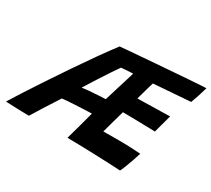

<svg xmlns="http://www.w3.org/2000/svg" viewBox="-191 -877 1234 1122"><g transform="rotate(30 426.0 -315.5)"><path d="M716.5 19Q683 17 636.2 15Q589.5 13 538.2 11.2Q487 9.5 439 8.2Q391 7 355 7Q368 -39 381.5 -88.2Q395 -137.5 408 -187Q388.5 -186.5 358.5 -185.2Q328.5 -184 297.8 -182.2Q267 -180.5 243 -178.8Q219 -177 211.5 -175.5Q177.5 -124 145.5 -72.8Q113.5 -21.5 95.5 8Q80.5 8 49.5 7.2Q18.5 6.5 -13.2 5.2Q-45 4 -62 3Q-42 -30 -5.5 -86.8Q31 -143.5 77 -213Q123 -282.5 172.5 -355.2Q222 -428 268.5 -493.8Q315 -559.5 352 -607.5Q363 -609 397.2 -611.8Q431.5 -614.5 480.8 -618.5Q530 -622.5 586 -626.8Q642 -631 697.5 -635.2Q753 -639.5 799.8 -642.8Q846.5 -646 877.2 -648Q908 -650 913.5 -650Q906 -622.5 896.8 -594.5Q887.5 -566.5 876.5 -536L628.5 -517.5Q625 -506.5 617.8 -481.8Q610.5 -457 603.8 -432.2Q597 -407.5 594 -396.5Q608.5 -396.5 637.5 -397.2Q666.5 -398 700.8 -398.8Q735 -399.5 765.2 -400Q795.5 -400.5 812 -401L779 -280Q772.5 -280.5 750.8 -281Q729 -281.5 700.2 -282.2Q671.5 -283 642.5 -283.5Q613.5 -284 591.2 -284.2Q569 -284.5 561 -284.5Q551 -249.5 538.8 -206Q526.5 -162.5 518 -130Q542.5 -130 571.2 -130.2Q600 -130.5 626.5 -130.5Q668 -130.5 708 -128.5Q748 -126.5 770 -125Q763 -101.5 752.2 -70.5Q741.5 -39.5 731.2 -14Q721 11.5 716.5 19ZM280 -288.5Q294.5 -291 324 -293.5Q353.5 -296 384.8 -297.8Q416 -299.5 436 -300.5Q442 -321.5 453.8 -359Q465.5 -396.5 478 -437.2Q490.5 -478 500 -509.5Q490.5 -509.5 474.2 -508.5Q458 -507.5 442.8 -506.2Q427.5 -505 421 -504.5Q408 -487 383.8 -450.2Q359.5 -413.5 331.5 -370Q303.5 -326.5 280 -288.5Z"/></g></svg>

Font: Grandstander SemiBold
Style: Italic
Weight: 600
Italic angle: -15°
Designer: Tyler Finck
Foundry: Etcetera Type Co
Version: Version 1.200; ttfautohint (v1.8.3)